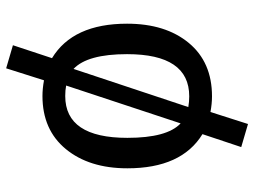

<svg xmlns="http://www.w3.org/2000/svg" viewBox="-121 -575 826 624"><g transform="rotate(90 292.0 -263.0)"><path d="M416 -508Q527 -440 527 -264Q527 -140 464.5 -64Q402 12 292 12Q268 12 241 7L202 130L127 108L169 -19Q57 -87 57 -263Q57 -388 119.5 -463.5Q182 -539 293 -539Q317 -539 344 -534L383 -656L458 -634ZM293 -465Q156 -465 156 -263Q156 -134 204 -89L328 -462Q311 -465 293 -465ZM292 -62Q428 -62 428 -264Q428 -393 381 -437L258 -65Q273 -62 292 -62Z"/></g></svg>

Font: Fira Sans
Style: Regular
Weight: 400
Designer: Carrois Corporate & Edenspiekermann AG
Foundry: Carrois Corporate GbR & Edenspiekermann AG
Version: Version 4.106;PS 004.106;hotconv 1.0.70;makeotf.lib2.5.58329